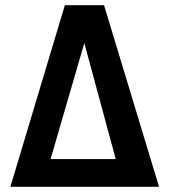

<svg xmlns="http://www.w3.org/2000/svg" viewBox="-20 -720 653 740"><path d="M593 0H20L230 -700H381ZM426 -107 305 -554 175 -107Z"/></svg>

Font: Gudea
Style: Bold
Weight: 700
Designer: Agustina Mingote
Foundry: Agustina Mingote
Version: Version 1.002